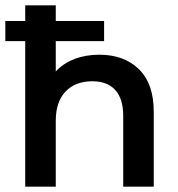

<svg xmlns="http://www.w3.org/2000/svg" viewBox="-20 -703 670 723"><path d="M559 -282V0H444V-267Q444 -331 414 -364Q384 -397 328 -397Q264 -397 227 -358.5Q190 -320 190 -248V0H75V-683H190V-434Q219 -465 261 -481Q303 -497 354 -497Q447 -497 503 -442.5Q559 -388 559 -282ZM0 -624H372V-548H0Z"/></svg>

Font: Montserrat Ace
Style: Bold
Weight: 600
Designer: Julieta Ulanovsky
Foundry: Julieta Ulanovsky
Version: Version 1